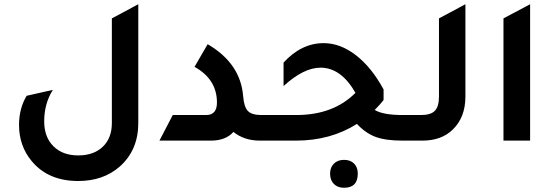

<svg xmlns="http://www.w3.org/2000/svg" viewBox="-20 -665 2617 908"><path d="M634 -83Q634 45 546 123Q468 191 350 191Q208 191 130 97Q70 25 70 -74Q70 -152 106 -212L230 -240Q189 -175 189 -91Q189 -17 232.5 26.5Q276 70 350 70Q423 70 466 29Q509 -12 509 -83V-578L634 -645Z M734 0 797 -121H955Q1006 -121 1006 -180Q1006 -290 900 -349L962 -456Q1118 -365 1130 -209Q1134 -159 1152.5 -140Q1171 -121 1216 -121H1292V0H1209Q1135 0 1084 -41Q1047 0 978 0Z M1884 -121H1968V0H1883Q1804 0 1756.5 -17.5Q1709 -35 1668 -79Q1543 0 1380 0H1232V-121H1381Q1557 -121 1661 -226Q1593 -345 1496 -345Q1416 -345 1321 -258V-369Q1405 -461 1511 -461Q1589 -461 1663 -404Q1737 -347 1794 -242V-192Q1778 -171 1752 -145Q1792 -121 1884 -121ZM1607 91Q1637 91 1654.5 108.5Q1672 126 1672 156Q1672 223 1607 223Q1577 223 1559 205Q1541 187 1541 156Q1541 127 1559 109Q1577 91 1607 91Z M1908 0V-121H1971Q2017 -121 2036.5 -141Q2056 -161 2056 -209V-578L2181 -645V-208Q2181 -111 2122 -53Q2068 0 1978 0Z M2361 0V-578L2487 -645V0Z"/></svg>

Font: Space Grotesk SemiBold
Style: Regular
Weight: 600
Designer: Florian Karsten
Foundry: Florian Karsten
Version: Version 2.000